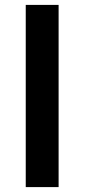

<svg xmlns="http://www.w3.org/2000/svg" viewBox="-20 -763 346 783"><path d="M85 0V-743H219V0Z"/></svg>

Font: Saira Expanded SemiBold
Style: Regular
Weight: 600
Width: 7
Designer: Hector Gatti with collaboration of the Omnibus-Type team
Foundry: Omnibus-Type
Version: Version 1.100; ttfautohint (v1.8.3)